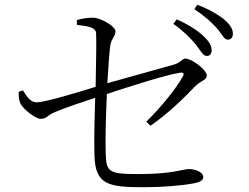

<svg xmlns="http://www.w3.org/2000/svg" viewBox="-20 -805 1040 803"><path d="M797 -621C818 -596 828 -571 844 -571C858 -571 865 -579 865 -595C865 -614 855 -632 829 -656C805 -678 769 -702 719 -724L705 -705C747 -676 776 -646 797 -621ZM885 -689C907 -665 917 -639 932 -639C945 -639 954 -647 954 -664C954 -684 942 -703 916 -725C892 -744 856 -766 805 -785L793 -767C836 -737 862 -715 885 -689ZM76 -427 58 -421C58 -404 59 -385 65 -373C77 -347 130 -308 149 -308C176 -308 175 -321 209 -336C254 -355 327 -379 378 -396C376 -330 373 -230 375 -156C378 -29 436 -22 588 -22C656 -22 740 -29 784 -37C811 -41 830 -49 830 -64C830 -87 794 -98 770 -98C745 -98 703 -77 561 -77C433 -77 424 -85 422 -167C420 -225 423 -322 427 -412C518 -442 677 -493 734 -501C748 -503 752 -497 744 -484C714 -431 656 -360 592 -296L609 -279C688 -333 759 -405 796 -444C820 -468 845 -470 845 -489C845 -512 783 -560 755 -560C742 -560 736 -543 708 -535L429 -457C433 -524 437 -583 441 -613C444 -641 463 -653 463 -674C463 -695 401 -731 369 -731C349 -731 324 -728 301 -721L302 -701C350 -695 380 -691 382 -666C384 -624 381 -524 380 -442C313 -421 169 -377 133 -377C110 -377 95 -396 76 -427Z"/></svg>

Font: Noto Serif CJK TC Light
Style: Regular
Weight: 300
Designer: Ryoko NISHIZUKA 西塚涼子 (kana & ideographs); Frank Grießhammer (Latin, Greek & Cyrillic); Wenlong ZHANG 张文龙 (bopomofo); San
Foundry: Adobe
Version: Version 2.001;hotconv 1.1.0;makeotfexe 2.6.0